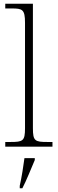

<svg xmlns="http://www.w3.org/2000/svg" viewBox="-20 -780 307 1021"><path d="M8 0H259V-25H233C166 -25 155 -30 155 -98V-760H8V-735H43C99 -735 113 -730 113 -659V-98C113 -30 102 -25 35 -25H8ZM85 208V221H99C120 181 147 113 165 71V61H110C104 106 96 159 85 208Z"/></svg>

Font: Noto Serif Myanmar ExtraLight
Style: Regular
Weight: 200
Designer: Ben Mitchell and the Monotype Design Team
Foundry: Monotype Imaging Inc.
Version: Version 2.106